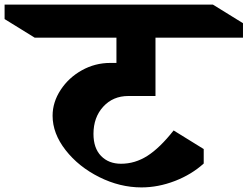

<svg xmlns="http://www.w3.org/2000/svg" viewBox="-146 -806 1078 836"><path d="M261 -223Q261 -161 294 -127Q327 -93 381 -93Q442 -93 496 -127.5Q550 -162 610 -238L741 -157V-94Q688 -46 615.5 -18Q543 10 470 10Q376 10 286 -35Q196 -80 139.5 -152.5Q83 -225 83 -302Q83 -361 118 -414.5Q153 -468 210.5 -500Q268 -532 334 -532H361V-642H5L-126 -723V-786H781L912 -705V-642H531V-388H413Q346 -388 303.5 -341.5Q261 -295 261 -223Z"/></svg>

Font: Inknut Antiqua
Style: Bold
Weight: 700
Designer: Claus Eggers Sørensen
Foundry: Claus Eggers Sørensen
Version: Version 1.003; ttfautohint (v1.8.2) -l 8 -r 50 -G 200 -x 14 